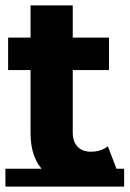

<svg xmlns="http://www.w3.org/2000/svg" viewBox="-22 -677 479 710"><path d="M292 8Q197 8 144 -40.5Q91 -89 91 -185V-657H247V-187Q247 -153 265 -134.5Q283 -116 314 -116Q351 -116 377 -136L419 -26Q395 -9 361.5 -0.5Q328 8 292 8ZM-2 13V-53H437V13ZM8 -418V-538H381V-418Z"/></svg>

Font: Montserrat Underline Thin
Style: Bold
Weight: 700
Version: Version 9.000